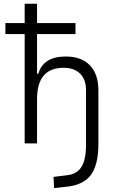

<svg xmlns="http://www.w3.org/2000/svg" viewBox="-20 -752 626 1007"><path d="M109.4 0V-573.2H8.3V-630.9H109.4V-732.4H174.3V-630.9H376V-573.2H174.3V-365.2H181.2Q206.5 -455.6 325.7 -455.6Q407.2 -455.6 451.7 -409.2Q496.1 -362.8 496.1 -278.3V1.5Q496.1 116.2 454.1 168.9Q412.1 221.7 317.9 228.5L263.7 234.4L260.7 175.8L327.6 167.5Q382.3 162.6 406.7 124.3Q431.2 85.9 431.2 7.3V-278.3Q431.2 -335 400.1 -365.7Q369.1 -396.5 314 -396.5Q174.3 -396.5 174.3 -232.4V0Z"/></svg>

Font: CaskaydiaMono NF Light
Style: Regular
Weight: 300
Designer: Aaron Bell
Foundry: Saja Typeworks
Version: Version 2111.001; ttfautohint (v1.8.4);Nerd Fonts 3.1.1